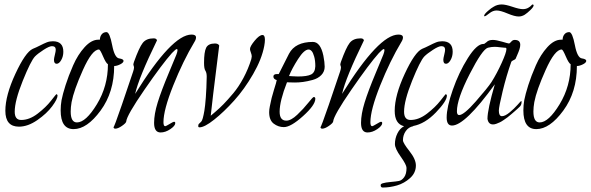

<svg xmlns="http://www.w3.org/2000/svg" viewBox="-20 -560 2649 861"><path d="M264 -328Q264 -307 254.5 -290.5Q245 -274 234 -274Q222 -274 222 -292Q222 -298 226 -314Q230 -330 230 -337Q230 -353 213 -353Q201 -353 175.5 -336.5Q150 -320 137 -307Q118 -287 82 -197.5Q46 -108 46 -59Q46 -22 75 -22Q112 -22 149 -50.5Q186 -79 209 -108.5Q232 -138 233 -138Q238 -136 238 -131Q238 -116 214 -83.5Q190 -51 147.5 -21.5Q105 8 65 8Q4 8 4 -63Q4 -132 49 -229Q94 -326 127 -341Q142 -347 159.5 -356Q177 -365 189.5 -370Q202 -375 217 -375Q264 -375 264 -328Z M492 -264Q492 -147 431 -64Q370 19 310 19Q252 19 252 -65Q252 -88 256 -111Q261 -137 274 -178Q287 -219 308 -267Q329 -315 359.5 -348.5Q390 -382 421 -382H428Q428 -396 436 -406Q444 -416 458 -416Q472 -415 483 -357.5Q494 -300 515 -298Q534 -295 534 -287Q534 -279 519 -271.5Q504 -264 492 -264ZM464 -272Q455 -277 442 -307.5Q429 -338 424 -338Q393 -338 352 -246.5Q311 -155 301 -102Q297 -79 297 -60Q297 -11 325 -11Q365 -11 414.5 -92.5Q464 -174 464 -272Z M852 -372Q801 -287 757 -177Q713 -67 713 -12Q713 6 721 6Q724 6 740.5 -4Q757 -14 760 -14Q766 -14 766 -8Q766 4 744 19Q722 34 700 34Q671 34 671 -9Q671 -48 687 -100Q703 -152 737 -233Q771 -314 771 -315Q776 -328 776 -335Q776 -340 773 -340Q768 -340 751 -322Q708 -274 628 -158Q548 -42 546 -15Q545 -8 527 4.5Q509 17 497 17Q490 17 489 10Q491 13 526.5 -90Q562 -193 577 -239Q581 -251 581 -257Q581 -261 579.5 -264.5Q578 -268 578 -270Q578 -274 581 -283Q604 -347 620 -367.5Q636 -388 669 -388Q682 -388 684 -379Q602 -211 586 -139Q751 -405 839 -405Q859 -405 859 -392Q859 -383 852 -372Z M1165 -354Q1154 -295 1115 -227.5Q1076 -160 1030 -109Q984 -58 940.5 -23.5Q897 11 875 11Q869 11 869 6Q869 -1 871 -3.5Q873 -6 875.5 -8Q878 -10 882 -14Q886 -18 889.5 -30.5Q893 -43 896.5 -63.5Q900 -84 903 -123.5Q906 -163 907 -216Q907 -234 901 -243Q895 -252 895 -278Q895 -327 904.5 -346Q914 -365 944 -365Q958 -365 963 -356Q928 -77 925 -41Q926 -42 945 -58Q964 -74 982.5 -93Q1001 -112 1025.5 -141Q1050 -170 1071.5 -210Q1093 -250 1107 -295Q1109 -303 1109 -307Q1109 -314 1105 -324.5Q1101 -335 1101 -340Q1101 -352 1122 -377.5Q1143 -403 1157 -403Q1168 -403 1168 -382Q1168 -370 1165 -354Z M1430 -311Q1436 -280 1436 -261Q1436 -239 1421 -223.5Q1406 -208 1382 -201.5Q1358 -195 1339 -192.5Q1320 -190 1303 -190Q1293 -190 1280.5 -190.5Q1268 -191 1267 -191Q1234 -107 1234 -59Q1234 -19 1264 -19Q1285 -19 1313 -45.5Q1341 -72 1362 -98.5Q1383 -125 1387 -125Q1394 -125 1394 -117Q1394 -89 1339 -39.5Q1284 10 1253 10Q1228 10 1207.5 -5.5Q1187 -21 1187 -57Q1187 -68 1190 -83Q1197 -121 1208.5 -157Q1220 -193 1221 -201Q1206 -205 1206 -217Q1206 -228 1223 -228H1230Q1270 -307 1276 -319Q1304 -372 1383 -372Q1417 -372 1430 -311ZM1394 -263Q1394 -288 1389 -306Q1384 -324 1377.5 -331Q1371 -338 1364 -338Q1344 -338 1316.5 -295Q1289 -252 1276 -219Q1278 -219 1292 -218Q1306 -217 1316 -217Q1357 -217 1375 -226Q1393 -235 1394 -263Z M1780 -372Q1729 -287 1685 -177Q1641 -67 1641 -12Q1641 6 1649 6Q1652 6 1668.5 -4Q1685 -14 1688 -14Q1694 -14 1694 -8Q1694 4 1672 19Q1650 34 1628 34Q1599 34 1599 -9Q1599 -48 1615 -100Q1631 -152 1665 -233Q1699 -314 1699 -315Q1704 -328 1704 -335Q1704 -340 1701 -340Q1696 -340 1679 -322Q1636 -274 1556 -158Q1476 -42 1474 -15Q1473 -8 1455 4.5Q1437 17 1425 17Q1418 17 1417 10Q1419 13 1454.5 -90Q1490 -193 1505 -239Q1509 -251 1509 -257Q1509 -261 1507.5 -264.5Q1506 -268 1506 -270Q1506 -274 1509 -283Q1532 -347 1548 -367.5Q1564 -388 1597 -388Q1610 -388 1612 -379Q1530 -211 1514 -139Q1679 -405 1767 -405Q1787 -405 1787 -392Q1787 -383 1780 -372Z M2010 -328Q2010 -307 2000.5 -290.5Q1991 -274 1980 -274Q1968 -274 1968 -292Q1968 -298 1972 -314Q1976 -330 1976 -337Q1976 -353 1959 -353Q1947 -353 1921.5 -336.5Q1896 -320 1883 -307Q1864 -287 1828 -197.5Q1792 -108 1792 -59Q1792 -22 1821 -22Q1858 -22 1895 -50.5Q1932 -79 1955 -108.5Q1978 -138 1979 -138Q1984 -136 1984 -131Q1984 -107 1935 -56Q1886 -5 1833 5V6Q1812 10 1799.5 28Q1787 46 1787 69Q1787 81 1816 117.5Q1845 154 1845 182Q1845 215 1819 238.5Q1793 262 1760.5 271.5Q1728 281 1696 281Q1687 281 1687 270Q1687 265 1696 262Q1709 258 1732.5 256Q1756 254 1769 251.5Q1782 249 1792.5 234.5Q1803 220 1803 193Q1803 179 1777 142.5Q1751 106 1751 86Q1751 61 1762 38.5Q1773 16 1792 6Q1750 -4 1750 -63Q1750 -132 1795 -229Q1840 -326 1873 -341Q1888 -347 1905.5 -356Q1923 -365 1935.5 -370Q1948 -375 1963 -375Q2010 -375 2010 -328Z M2309 -80Q2308 -79 2300 -71.5Q2292 -64 2287 -60Q2282 -56 2272.5 -47.5Q2263 -39 2256 -34Q2249 -29 2239 -22Q2229 -15 2221.5 -11.5Q2214 -8 2206 -5Q2198 -2 2191 -2Q2170 -2 2166 -27Q2166 -69 2199 -182Q2065 3 2007 3Q1983 3 1983 -33Q1983 -79 2010.5 -157.5Q2038 -236 2078 -299.5Q2118 -363 2148 -363H2151L2162 -371Q2171 -381 2190 -381Q2205 -381 2232 -373Q2259 -365 2262 -365Q2266 -365 2272.5 -373Q2279 -381 2288 -381Q2313 -381 2313 -359Q2313 -350 2309.5 -339Q2306 -328 2299.5 -313.5Q2293 -299 2292 -296Q2291 -294 2282.5 -290Q2274 -286 2273 -283Q2251 -221 2234 -150.5Q2217 -80 2217 -64Q2217 -39 2231 -39Q2245 -39 2265.5 -56Q2286 -73 2301 -90Q2316 -107 2317 -107Q2319 -107 2319 -103Q2319 -88 2309 -80ZM2243 -346Q2237 -346 2222.5 -348Q2208 -350 2198 -350Q2184 -350 2168 -346Q2143 -339 2086 -227.5Q2029 -116 2029 -61Q2029 -44 2039 -44Q2060 -44 2113.5 -105Q2167 -166 2184 -192Q2209 -232 2230 -278.5Q2251 -325 2251 -340Q2251 -346 2246 -346ZM2153 -487Q2151 -487 2151 -489Q2151 -496 2167.5 -510.5Q2184 -525 2194 -530Q2210 -540 2230 -540Q2247 -540 2278 -529.5Q2309 -519 2325 -519Q2349 -519 2367 -540Q2373 -540 2373 -536Q2373 -529 2358.5 -515Q2344 -501 2333 -494Q2320 -486 2306 -486Q2288 -486 2256 -499.5Q2224 -513 2207 -513Q2190 -513 2174 -500Q2158 -487 2153 -487Z M2567 -264Q2567 -147 2506 -64Q2445 19 2385 19Q2327 19 2327 -65Q2327 -88 2331 -111Q2336 -137 2349 -178Q2362 -219 2383 -267Q2404 -315 2434.5 -348.5Q2465 -382 2496 -382H2503Q2503 -396 2511 -406Q2519 -416 2533 -416Q2547 -415 2558 -357.5Q2569 -300 2590 -298Q2609 -295 2609 -287Q2609 -279 2594 -271.5Q2579 -264 2567 -264ZM2539 -272Q2530 -277 2517 -307.5Q2504 -338 2499 -338Q2468 -338 2427 -246.5Q2386 -155 2376 -102Q2372 -79 2372 -60Q2372 -11 2400 -11Q2440 -11 2489.5 -92.5Q2539 -174 2539 -272Z"/></svg>

Font: Bilbo Swash Caps
Style: Regular
Weight: 400
Designer: Robert E. Leuschke
Foundry: Robert E. Leuschke
Version: Version 1.002